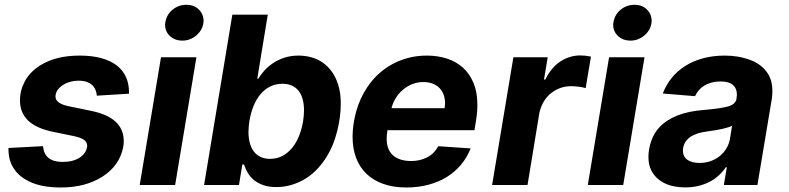

<svg xmlns="http://www.w3.org/2000/svg" viewBox="-20 -790 3368 820"><path d="M240.8 10.7Q163.7 10.7 113.8 -10.8Q63.9 -32.3 40.1 -68.5Q26.6 -88.8 21.3 -109.9Q16 -131 16 -158L163.7 -165.8Q169 -99.1 246.4 -98.4Q293 -98.4 321.4 -117.5Q349.4 -136.7 352.3 -166.5Q352.3 -183.6 338.2 -193.2Q324.2 -202.8 293 -209.2L202.1 -228Q65.3 -257.1 65.3 -360.8Q65.3 -403.4 85.9 -442.5Q106.5 -481.2 150.2 -509.9Q217.7 -552.6 319.6 -552.6Q373.9 -552.6 413.9 -541.4Q453.8 -530.2 479.8 -509.6Q505.7 -489 518.3 -460.4Q530.9 -431.8 530.9 -397V-389.9L393.5 -381.4Q392.8 -394.5 387.8 -406.2Q382.8 -418 373.6 -426.7Q364.3 -435.4 350.3 -440.3Q336.3 -445.3 317.1 -445.3Q274.9 -445.3 245.7 -424.7Q217 -404.5 217 -377.1Q217 -347.7 275.2 -335.9L371.1 -316.1Q508.5 -287.6 508.5 -187.5Q508.5 -175.4 506.4 -162.3Q490.8 -82.7 418 -35.9Q344.8 10.7 240.8 10.7Z M758.5 -616.5Q727.6 -616.5 706.3 -635.7Q685 -655.2 685 -685Q687.9 -723 714.1 -746.1Q740.8 -769.5 775.9 -769.5Q809.3 -769.5 829.2 -749.3Q849.4 -729.4 849.4 -700.3Q848 -664.1 818.5 -638.8Q792.3 -616.5 758.5 -616.5ZM728 0H576.7L667.6 -545.5H818.9Z M1160.9 8.9Q1127.8 9.2 1103.9 0.5Q1079.9 -8.2 1063.6 -22Q1047.2 -35.9 1037.3 -53.3Q1027.3 -70.7 1022.4 -87.4H1014.9L1000.7 0H851.6L972.3 -727.3H1123.6L1078.8 -453.8H1083.1Q1093 -470.2 1108.3 -487.6Q1123.6 -505 1144.9 -519.5Q1166.2 -534.1 1193.7 -543.3Q1221.2 -552.6 1255 -552.6Q1283.7 -552.6 1309.8 -545.3Q1335.9 -538 1358 -522.9Q1380 -507.8 1397 -484.2Q1414.1 -460.6 1424.4 -428.3Q1435.4 -393.1 1435.4 -347.3Q1435.4 -288.7 1419.4 -227.6Q1404.1 -166.5 1373.9 -118.3Q1331.7 -52.6 1275.9 -21.7Q1219.8 8.9 1160.9 8.9ZM1133.2 -111.5Q1162.3 -111.5 1185.9 -123.9Q1209.5 -136.4 1227.5 -158.2Q1245.4 -180 1257.1 -209.3Q1268.8 -238.6 1274.5 -272.7Q1276.3 -284.8 1277.3 -296.2Q1278.4 -307.5 1278.4 -318.2Q1278.4 -344.8 1272.7 -365.9Q1267 -387.1 1255.5 -401.8Q1244 -416.5 1226.7 -424.4Q1209.5 -432.2 1186.1 -432.2Q1157.3 -432.2 1133.9 -420.5Q1110.4 -408.7 1092.7 -387.8Q1074.9 -366.8 1062.9 -337.4Q1050.8 -307.9 1045.1 -272.7Q1043.3 -260.3 1042.3 -248.8Q1041.2 -237.2 1041.2 -226.2Q1041.2 -200.6 1046.9 -179.5Q1052.6 -158.4 1063.9 -143.3Q1075.3 -128.2 1092.7 -119.9Q1110.1 -111.5 1133.2 -111.5Z M1715.2 10.7Q1659.4 10.7 1616.7 -4.6Q1573.9 -19.9 1544.7 -48.1Q1515.6 -76.3 1500.7 -116.3Q1485.8 -156.2 1485.8 -206Q1485.8 -258.2 1501.4 -314.6Q1517 -370.4 1549 -418.3Q1569.2 -448.5 1595.9 -473.2Q1622.5 -497.9 1654.5 -515.4Q1686.4 -533 1723.7 -542.8Q1761 -552.6 1802.9 -552.6Q1848.4 -552.6 1887.8 -540.1Q1927.2 -527.7 1956.3 -501.8Q1985.4 -475.9 2002.1 -436.3Q2018.8 -396.7 2018.8 -342.3Q2018.8 -326.7 2017.4 -310.2Q2016 -293.7 2013.1 -275.6L2006.4 -234H1634.9Q1633.2 -224.8 1632.3 -215.7Q1631.4 -206.7 1631.4 -198.2Q1631.4 -150.6 1658.7 -126.4Q1686.1 -102.3 1736.5 -102.3Q1772.7 -102.3 1803.3 -117.5Q1833.8 -132.8 1851.9 -165.5L1990.1 -156.2Q1975.1 -118.3 1949.6 -87.4Q1924 -56.5 1889 -34.6Q1854 -12.8 1810.2 -1.1Q1766.3 10.7 1715.2 10.7ZM1878.9 -327.8Q1879.6 -333.5 1880.1 -339Q1880.7 -344.5 1880.7 -349.8Q1880.7 -369 1874.6 -385.5Q1868.6 -402 1856.9 -414.1Q1845.2 -426.1 1827.8 -432.9Q1810.4 -439.6 1787.6 -439.6Q1763.1 -439.6 1740.8 -430.8Q1718.4 -421.9 1700.5 -406.4Q1682.5 -391 1669.9 -370.6Q1657.3 -350.1 1652 -327.8Z M2233 0H2081.7L2172.6 -545.5H2319.2L2303.3 -450.3H2308.9Q2335.2 -503.2 2374.3 -528.1Q2414.1 -553.3 2457.4 -553.3Q2479.8 -553.3 2503.9 -548.3L2481.2 -413.7Q2469.5 -417.3 2452.1 -419.6Q2434.7 -421.9 2418.3 -421.9Q2372.5 -421.9 2334.9 -393.1Q2296.9 -364.3 2283.7 -308.6Z M2672.2 -616.5Q2641.3 -616.5 2620 -635.7Q2598.7 -655.2 2598.7 -685Q2601.6 -723 2627.8 -746.1Q2654.5 -769.5 2689.6 -769.5Q2723 -769.5 2742.9 -749.3Q2763.1 -729.4 2763.1 -700.3Q2761.7 -664.1 2732.2 -638.8Q2706 -616.5 2672.2 -616.5ZM2641.7 0H2490.4L2581.3 -545.5H2732.6Z M2906.2 10.3Q2881.7 10.3 2859.6 6Q2837.4 1.8 2818.7 -7.3Q2800.1 -16.3 2785.5 -30Q2771 -43.7 2761.4 -62.5Q2749.3 -86.3 2749.3 -119.3Q2749.3 -153.8 2761.7 -188.9Q2773.8 -223 2797.2 -247.5Q2858.3 -310.7 2985.1 -320.3Q3056.5 -326.3 3088.8 -335.2Q3122.2 -344.5 3125.7 -369.3Q3125.7 -372.2 3125.9 -374.3Q3126.1 -376.4 3126.4 -378.2Q3126.8 -380 3127 -381.9Q3127.1 -383.9 3127.1 -386.4Q3127.1 -412.3 3110.1 -427.2Q3093 -442.1 3057.5 -442.1Q3036.2 -442.1 3018.8 -437.3Q3001.4 -432.5 2987.7 -424.2Q2974.1 -415.8 2964.3 -404.3Q2954.5 -392.8 2948.5 -379.3L2810.7 -390.6Q2824.2 -426.5 2848 -456.3Q2871.8 -486.2 2905.2 -507.5Q2938.6 -528.8 2981.4 -540.7Q3024.1 -552.6 3075.6 -552.6Q3135.7 -552.6 3185.4 -533.4Q3235.1 -514.6 3260.7 -473.7Q3278.8 -443.9 3278.8 -401.6Q3278.8 -393.5 3278.2 -385.1Q3277.7 -376.8 3276.3 -367.9L3214.8 0H3071.4L3084.2 -75.6H3079.9Q3066.8 -56.5 3049.4 -40.5Q3032 -24.5 3010.1 -13.3Q2988.3 -2.1 2962.4 4.1Q2936.4 10.3 2906.2 10.3ZM2967 -94.1Q2992.9 -94.1 3014.9 -101.9Q3036.9 -109.7 3053.8 -123.4Q3070.7 -137.1 3081.9 -155.4Q3093 -173.7 3097.3 -195L3106.5 -252.8Q3079.9 -239.3 3001.4 -228.7Q2907.3 -217.3 2897.4 -157.3Q2897 -154.5 2896.8 -151.8Q2896.7 -149.1 2896.7 -146.7Q2896.7 -120.4 2916.5 -106.9Q2936.1 -94.1 2967 -94.1Z"/></svg>

Font: Linik Sans
Style: Bold Italic
Weight: 700
Italic angle: 9°
Designer: Fonts by Rasmus Andersson / Changes by Cristiano Sobral with parts from Marc Monis
Foundry: rsms
Version: Version 3.020; ttfautohint (v1.6)